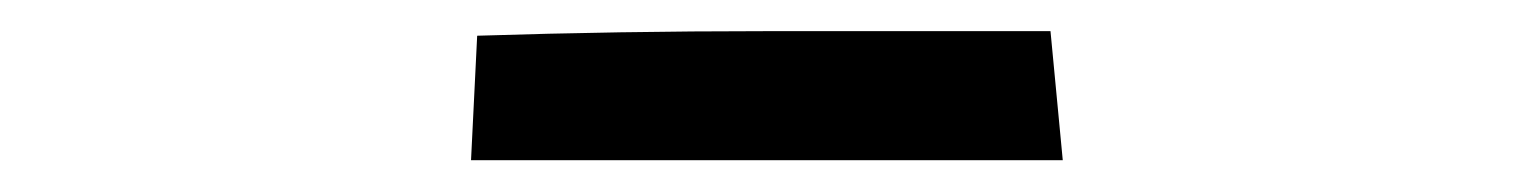

<svg xmlns="http://www.w3.org/2000/svg" viewBox="-20 -803 975 122"><path d="M655.3 -701.2H279.3L283.2 -780.3Q374 -783.2 465.8 -783.2H647.5Z"/></svg>

Font: Slackey
Style: Regular
Weight: 400
Designer: Squid
Foundry: Font Diner, Inc DBA Sideshow
Version: Version 1.001